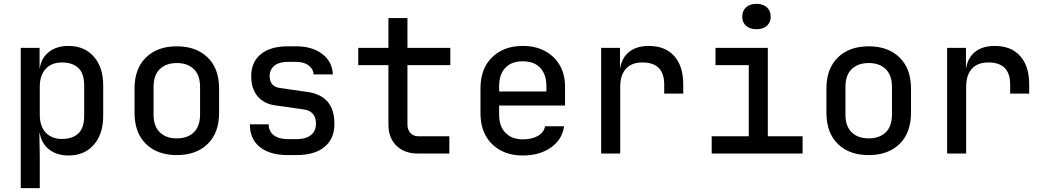

<svg xmlns="http://www.w3.org/2000/svg" viewBox="-20 -799 5440 999"><path d="M88 180V-550H186V-444H187Q195 -498 235 -529Q275 -560 337 -560Q419 -560 468 -504.5Q517 -449 517 -354V-197Q517 -101 468 -45.5Q419 10 337 10Q276 10 236 -21Q196 -52 187 -106H185L187 21V180ZM302 -76Q357 -76 387.5 -104.5Q418 -133 418 -197V-353Q418 -417 387.5 -445.5Q357 -474 302 -474Q249 -474 218 -441Q187 -408 187 -348V-202Q187 -142 218 -109Q249 -76 302 -76Z M900 8Q799 8 739.5 -50Q680 -108 680 -212V-338Q680 -442 739.5 -500Q799 -558 900 -558Q1001 -558 1060.5 -500Q1120 -442 1120 -338V-212Q1120 -108 1060.5 -50Q1001 8 900 8ZM900 -79Q956 -79 988.5 -110.5Q1021 -142 1021 -203V-347Q1021 -408 988.5 -439.5Q956 -471 900 -471Q844 -471 811.5 -439.5Q779 -408 779 -347V-203Q779 -142 811.5 -110.5Q844 -79 900 -79Z M1478 8Q1384 8 1332 -34Q1280 -76 1280 -152H1378Q1378 -116 1404.5 -95.5Q1431 -75 1478 -75H1522Q1571 -75 1597.5 -96Q1624 -117 1624 -155Q1624 -222 1558 -230L1410 -251Q1351 -260 1319 -299.5Q1287 -339 1287 -402Q1287 -476 1337 -517Q1387 -558 1477 -558H1521Q1605 -558 1657 -518Q1709 -478 1712 -412H1612Q1610 -440 1586 -458.5Q1562 -477 1521 -477H1477Q1432 -477 1407.5 -457Q1383 -437 1383 -403Q1383 -348 1438 -341L1577 -321Q1720 -302 1720 -155Q1720 -77 1668.5 -34.5Q1617 8 1522 8Z M2155 0Q2084 0 2042.5 -41Q2001 -82 2001 -150V-460H1844V-550H2001V-705H2100V-550H2323V-460H2100V-151Q2100 -124 2115.5 -107Q2131 -90 2157 -90H2318V0Z M2700 10Q2601 10 2540.5 -49Q2480 -108 2480 -210V-340Q2480 -442 2540.5 -501Q2601 -560 2700 -560Q2766 -560 2815.5 -533.5Q2865 -507 2892.5 -459.5Q2920 -412 2920 -349V-250H2577V-202Q2577 -142 2610 -108Q2643 -74 2700 -74Q2748 -74 2779 -92Q2810 -110 2816 -142H2915Q2905 -72 2846 -31Q2787 10 2700 10ZM2577 -349V-323H2823V-349Q2823 -412 2791 -446Q2759 -480 2700 -480Q2641 -480 2609 -446Q2577 -412 2577 -349Z M3108 0V-550H3206V-444H3207Q3215 -498 3253.5 -529Q3292 -560 3356 -560Q3441 -560 3488 -507.5Q3535 -455 3535 -360V-312H3436V-359Q3436 -474 3323 -474Q3266 -474 3236.5 -441Q3207 -408 3207 -347V0Z M3683 0V-90H3876V-460H3703V-550H3975V-90H4156V0ZM3916 -647Q3882 -647 3862 -664.5Q3842 -682 3842 -712Q3842 -743 3862 -761Q3882 -779 3916 -779Q3950 -779 3970 -761Q3990 -743 3990 -712Q3990 -682 3970 -664.5Q3950 -647 3916 -647Z M4500 8Q4399 8 4339.5 -50Q4280 -108 4280 -212V-338Q4280 -442 4339.5 -500Q4399 -558 4500 -558Q4601 -558 4660.5 -500Q4720 -442 4720 -338V-212Q4720 -108 4660.5 -50Q4601 8 4500 8ZM4500 -79Q4556 -79 4588.5 -110.5Q4621 -142 4621 -203V-347Q4621 -408 4588.5 -439.5Q4556 -471 4500 -471Q4444 -471 4411.5 -439.5Q4379 -408 4379 -347V-203Q4379 -142 4411.5 -110.5Q4444 -79 4500 -79Z M4908 0V-550H5006V-444H5007Q5015 -498 5053.5 -529Q5092 -560 5156 -560Q5241 -560 5288 -507.5Q5335 -455 5335 -360V-312H5236V-359Q5236 -474 5123 -474Q5066 -474 5036.5 -441Q5007 -408 5007 -347V0Z"/></svg>

Font: JetBrainsMono NFM Medium
Style: Regular
Weight: 500
Monospace: yes
Designer: Philipp Nurullin, Konstantin Bulenkov
Foundry: JetBrains
Version: Version 2.304; ttfautohint (v1.8.4.7-5d5b);Nerd Fonts 3.3.0